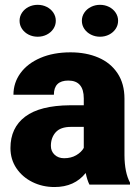

<svg xmlns="http://www.w3.org/2000/svg" viewBox="-20 -751 571 781"><path d="M133.3 -731.4Q153.3 -731.4 170.2 -722.9Q187 -714.4 197 -699.5Q207 -684.6 207 -666.5Q207 -648.4 197 -633.5Q187 -618.7 170.2 -610.1Q153.3 -601.6 133.3 -601.6Q113.3 -601.6 96.4 -610.1Q79.6 -618.7 69.6 -633.5Q59.6 -648.4 59.6 -666.5Q59.6 -684.6 69.6 -699.5Q79.6 -714.4 96.4 -722.9Q113.3 -731.4 133.3 -731.4ZM386.7 -731.4Q406.7 -731.4 423.6 -722.9Q440.4 -714.4 450.4 -699.5Q460.4 -684.6 460.4 -666.5Q460.4 -648.4 450.4 -633.5Q440.4 -618.7 423.6 -610.1Q406.7 -601.6 386.7 -601.6Q367.2 -601.6 350.1 -610.1Q333 -618.7 323 -633.5Q313 -648.4 313 -666.5Q313 -684.6 323 -699.5Q333 -714.4 350.1 -722.9Q367.2 -731.4 386.7 -731.4ZM343.8 0Q334.5 -18.6 328.6 -47.4Q283.2 9.8 201.7 9.8Q152.8 9.8 111.8 -10.5Q70.8 -30.8 46.6 -66.9Q22.5 -103 22.5 -148.9Q22.5 -231.4 82.5 -276.6Q142.6 -321.8 264.6 -322.8H320.8V-350.6Q320.8 -423.3 257.8 -423.3Q199.2 -423.3 199.2 -365.7H34.7Q34.7 -414.6 63.5 -453.9Q92.3 -493.2 144.8 -515.6Q197.3 -538.1 266.6 -538.1Q330.6 -538.1 380.1 -516.8Q429.7 -495.6 458 -453.1Q486.3 -410.6 486.3 -349.6V-119.6Q486.8 -48.8 508.8 -8.3V0ZM320.8 -149.4V-234.9H269Q226.1 -234.9 206.5 -212.9Q187 -190.9 187 -157.7Q187 -135.7 202.1 -121.6Q217.3 -107.4 240.7 -107.4Q269 -107.4 290 -119.6Q311 -131.8 320.8 -149.4Z"/></svg>

Font: Mardoto Black
Style: Regular
Weight: 900
Designer: Christian Robertson, Vahan Hovhannisyan
Foundry: Google
Version: Version 1.000